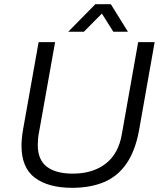

<svg xmlns="http://www.w3.org/2000/svg" viewBox="-20 -888 775 920"><path d="M326 12Q212 12 147.5 -36Q83 -84 83 -190Q83 -206 85 -227.5Q87 -249 91 -270L165 -686H244L167 -254Q164 -242 162.5 -224Q161 -206 161 -194Q161 -122 204.5 -89Q248 -56 329 -56Q424 -56 486 -103.5Q548 -151 564 -246L642 -686H721L646 -262Q628 -165 586 -104Q544 -43 478.5 -15.5Q413 12 326 12ZM307 -736 437 -868H511L593 -736H523L453 -847H492L382 -736Z"/></svg>

Font: Archivo SemiBold Light
Style: Italic
Weight: 300
Italic angle: -10°
Version: Version 2.001